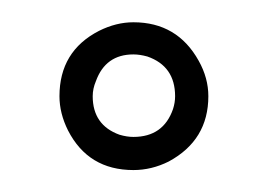

<svg xmlns="http://www.w3.org/2000/svg" viewBox="-20 -657 244 175"><path d="M34.2 -569.3Q34.2 -610.4 70.3 -628.9Q85.9 -636.7 101.6 -636.7Q141.6 -636.7 161.1 -601.6Q169.9 -585.9 169.9 -569.3Q169.9 -529.3 133.8 -509.8Q118.2 -502 101.6 -502Q60.5 -502 42 -538.1Q34.2 -553.7 34.2 -569.3ZM64.5 -569.3Q64.5 -543 88.9 -534.2Q95.7 -532.2 101.6 -532.2Q128.9 -532.2 137.7 -557.6Q139.6 -563.5 139.6 -569.3Q139.6 -596.7 114.3 -605.5Q107.4 -607.4 101.6 -607.4Q76.2 -607.4 67.4 -583Q64.5 -576.2 64.5 -569.3Z"/></svg>

Font: Post No Bills Colombo
Style: Light
Weight: 400
Designer: Kosala Senevirathne, Siva Puranthara, Lasantha Premarathna, Tharique Azeez
Foundry: Mooniak
Version: Version 1.220 ; ttfautohint (v1.5)